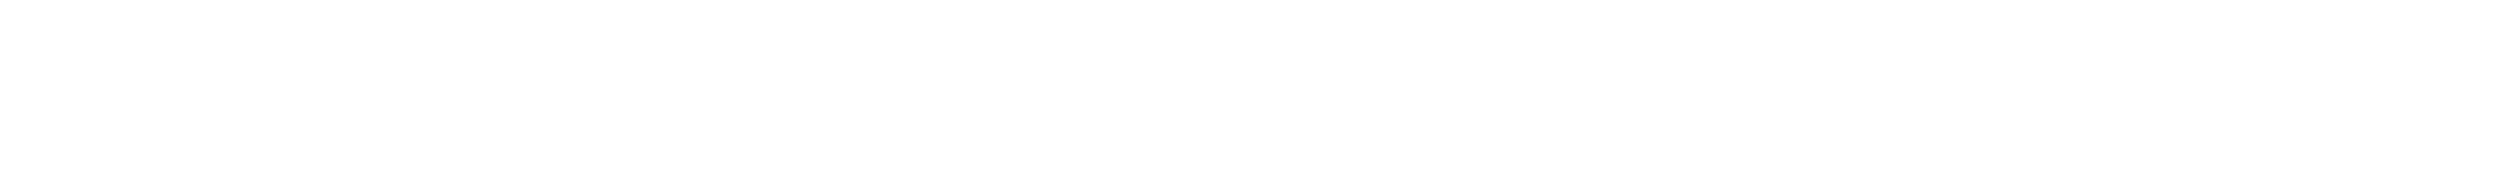

<svg xmlns="http://www.w3.org/2000/svg" viewBox="-111 -20 862 66"><path d="M0 0 -91 26Z"/></svg>

Font: Hussar Paneuropjskich
Style: UpCsObl
Weight: 400
Designer: Mew Too, Robert Jablonski
Foundry: Cannot Into Space Fonts
Version: Version 1